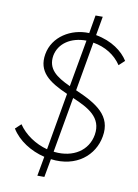

<svg xmlns="http://www.w3.org/2000/svg" viewBox="-93 -836 695 970"><g transform="rotate(10 254.5 -351.0)"><path d="M204 73 221 -21C354 -4 442 -81 459 -179C479 -288 397 -338 286 -386L330 -638C392 -628 443 -596 475 -548L504 -575C476 -620 420 -663 337 -678L354 -775H317L301 -682C208 -686 117 -631 101 -539C85 -447 146 -403 244 -360L193 -67C132 -83 76 -121 44 -169L15 -142C50 -85 115 -44 186 -27L168 73ZM142 -538C154 -603 215 -643 294 -642L251 -401C177 -435 131 -469 142 -538ZM228 -61 278 -345C360 -310 433 -272 418 -181C404 -98 329 -50 233 -60Z"/></g></svg>

Font: Fixel Text 20240404 ExtraLight
Style: Italic
Weight: 200
Width: 4
Italic angle: -10°
Designer: AlfaBravo + MacPaw
Foundry: Kyrylo Tkachov, Marchela Mozhyna, Serhii Makarenko, Maria Weinstein, Zakhar Kryvoshyya
Version: Version 1.211;Glyphs 3.2 (3225)